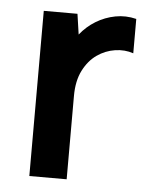

<svg xmlns="http://www.w3.org/2000/svg" viewBox="-43 -542 455 579"><g transform="rotate(5 184.5 -252.5)"><path d="M67 -500H169L178 -438Q198 -463 225 -479.5Q252 -496 283.5 -502Q315 -508 347 -500V-396Q321 -405 291.5 -400.5Q262 -396 237 -378.5Q212 -361 196 -329.5Q180 -298 180 -252V0H67Z"/></g></svg>

Font: Albert Sans SemiBold
Style: Regular
Weight: 600
Designer: Andreas Rasmussen
Foundry: a.Foundry
Version: Version 1.025